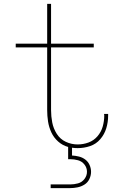

<svg xmlns="http://www.w3.org/2000/svg" viewBox="-20 -755 616 989"><path d="M241 214H341Q360 214 379.5 210Q399 206 415.5 195.5Q432 185 440.5 167Q449 149 449 130Q449 112 441.5 95Q434 78 419.5 67Q405 56 387 51.5Q369 47 351 46V6Q359 7 366 7.5Q373 8 380 8Q413 8 444 -2.5Q475 -13 496.5 -38Q518 -63 527.5 -94.5Q537 -126 537 -159Q537 -163 537 -168H516Q517 -164 517 -160Q517 -131 509 -103Q501 -75 482 -53Q463 -31 436 -21Q409 -11 380 -11Q348 -11 319 -24.5Q290 -38 272.5 -65.5Q255 -93 249 -124.5Q243 -156 243 -188V-511H463V-530H243V-735H223V-530H61V-511H223V-188Q223 -158 227.5 -129Q232 -100 244.5 -73Q257 -46 279.5 -26Q302 -6 331 2V65H341Q362 65 382 70.5Q402 76 415 92.5Q428 109 428 130Q428 150 415 167Q402 184 382 189.5Q362 195 341 195H241Z"/></svg>

Font: Iosevka Sparkle Thin
Style: Regular
Weight: 100
Designer: Belleve Invis
Foundry: Belleve Invis
Version: Version 4.5.0; ttfautohint (v1.8.3)